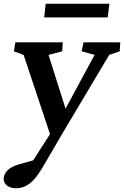

<svg xmlns="http://www.w3.org/2000/svg" viewBox="-42 -737 662 1025"><path d="M600 -511H404L394 -463L463 -444L308 -157L217 -444L290 -463L293 -511H40L32 -463L84 -444L225 -21L135 119L54 142C7 156 -18 182 -22 211C-26 244 0 268 44 268C92 268 134 243 181 164L295 -31L541 -444L597 -463ZM194 -644H533L542 -717H202Z"/></svg>

Font: TPK Tissa Web SemiBold
Style: Italic
Weight: 600
Italic angle: -7°
Designer: Jacques Le Bailly, Suppakit Chalermlarp | Katatrad Co.,Ltd.
Foundry: Jacques Le Bailly, Cadson Demak Co.,Ltd.
Version: Version 5.000;Glyphs 3.1.2 (3151)